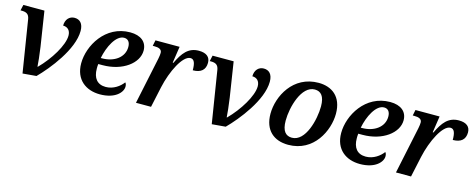

<svg xmlns="http://www.w3.org/2000/svg" viewBox="-31 -1055 3884 1575"><g transform="rotate(15 1910.5 -268.0)"><path d="M95 -434 166 9 282 -1C373 -92 536 -294 536 -451C536 -515 505 -543 461 -543C419 -543 386 -511 386 -457C423 -457 450 -434 450 -388C450 -307 366 -170 273 -77H270C268 -110 262 -173 252 -240L206 -536H27L16 -487H26C65 -487 88 -476 95 -434Z M822 10C952 10 1010 -57 1010 -105C1010 -120 1006 -133 999 -139C971 -101 918 -61 853 -61C781 -61 744 -107 744 -188C744 -199 744 -213 746 -227H782C952 -227 1077 -322 1077 -429C1077 -502 1024 -546 933 -546C722 -546 609 -346 609 -197C609 -57 705 10 822 10ZM763 -280H753C772 -379 827 -490 896 -490C929 -490 948 -467 948 -425C948 -338 868 -280 763 -280Z M1211 -399 1127 0H1255L1293 -176C1324 -318 1399 -470 1465 -470C1498 -470 1508 -435 1508 -378C1577 -378 1613 -410 1613 -469C1613 -517 1582 -546 1516 -546C1427 -546 1382 -487 1339 -396H1333L1354 -536H1149L1139 -487H1154C1189 -487 1217 -478 1217 -448C1217 -437 1215 -418 1211 -399Z M1702 -434 1773 9 1889 -1C1980 -92 2143 -294 2143 -451C2143 -515 2112 -543 2068 -543C2026 -543 1993 -511 1993 -457C2030 -457 2057 -434 2057 -388C2057 -307 1973 -170 1880 -77H1877C1875 -110 1869 -173 1859 -240L1813 -536H1634L1623 -487H1633C1672 -487 1695 -476 1702 -434Z M2421 10C2639 10 2735 -194 2735 -337C2735 -485 2644 -546 2533 -546C2317 -546 2216 -348 2216 -199C2216 -59 2300 10 2421 10ZM2436 -54C2384 -54 2351 -88 2351 -177C2351 -292 2404 -485 2517 -485C2569 -485 2601 -450 2601 -364C2601 -252 2552 -54 2436 -54Z M3030 10C3160 10 3218 -57 3218 -105C3218 -120 3214 -133 3207 -139C3179 -101 3126 -61 3061 -61C2989 -61 2952 -107 2952 -188C2952 -199 2952 -213 2954 -227H2990C3160 -227 3285 -322 3285 -429C3285 -502 3232 -546 3141 -546C2930 -546 2817 -346 2817 -197C2817 -57 2913 10 3030 10ZM2971 -280H2961C2980 -379 3035 -490 3104 -490C3137 -490 3156 -467 3156 -425C3156 -338 3076 -280 2971 -280Z M3419 -399 3335 0H3463L3501 -176C3532 -318 3607 -470 3673 -470C3706 -470 3716 -435 3716 -378C3785 -378 3821 -410 3821 -469C3821 -517 3790 -546 3724 -546C3635 -546 3590 -487 3547 -396H3541L3562 -536H3357L3347 -487H3362C3397 -487 3425 -478 3425 -448C3425 -437 3423 -418 3419 -399Z"/></g></svg>

Font: Noto Serif SemiBold
Style: Italic
Weight: 600
Italic angle: -12°
Designer: Monotype Design Team
Foundry: Monotype Imaging Inc.
Version: Version 2.014